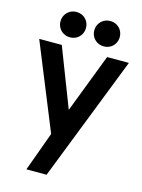

<svg xmlns="http://www.w3.org/2000/svg" viewBox="-144 -836 857 1158"><g transform="rotate(15 285.0 -257.5)"><path d="M293 -172.5 434 -540H570L265 240H139L228 -4.5L10 -540H151ZM317.5 -676Q317.5 -698 328 -716Q338.5 -734 356.5 -744.5Q374.5 -755 397 -755Q419.5 -755 437.8 -744.5Q456 -734 466.2 -716Q476.5 -698 476.5 -676Q476.5 -654 466.2 -636Q456 -618 437.8 -607.5Q419.5 -597 397 -597Q374.5 -597 356.5 -607.5Q338.5 -618 328 -636Q317.5 -654 317.5 -676ZM106.5 -676Q106.5 -698 117 -716Q127.5 -734 145.5 -744.5Q163.5 -755 186 -755Q208.5 -755 226.8 -744.5Q245 -734 255.2 -716Q265.5 -698 265.5 -676Q265.5 -654 255.2 -636Q245 -618 226.8 -607.5Q208.5 -597 186 -597Q163.5 -597 145.5 -607.5Q127.5 -618 117 -636Q106.5 -654 106.5 -676Z"/></g></svg>

Font: Hauora ExtraBold
Style: Regular
Weight: 800
Designer: Wayne Shih
Foundry: WCYS
Version: Version 1.001